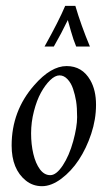

<svg xmlns="http://www.w3.org/2000/svg" viewBox="-20 -628 370 660"><path d="M133.1 -468Q182.1 -555.7 204.1 -607.9H239Q258.8 -540.5 289.1 -468H241.9Q232.2 -491 223.8 -521.1Q215.3 -551.3 213.1 -559.1Q191.4 -513.9 165 -468ZM20 -127.9Q20 -246.8 97.7 -335.2Q155 -400.9 209 -400.9Q262.5 -400.9 290.3 -352.5Q310.1 -318.1 310.1 -267.9Q310.1 -217.8 293.5 -167.8Q276.9 -117.9 250.9 -78.5Q224.9 -39.1 190.6 -13.5Q156.2 12 124.5 12Q92.8 12 68.8 -7.3Q20 -46.6 20 -127.9ZM120.7 -309.4Q106.2 -283 96.6 -245.5Q86.9 -208 86.9 -169.8Q86.9 -131.6 94.6 -99Q102.3 -66.4 117.2 -46.1Q132.1 -25.9 152.8 -25.9Q173.6 -25.9 195.8 -59.4Q218 -93 231.6 -142.5Q245.1 -191.9 245.1 -225.2Q245.1 -258.5 241.6 -280.3Q238 -302 231.2 -322.4Q224.4 -342.8 212 -355.8Q199.7 -368.9 184.6 -368.9Q169.4 -368.9 152.3 -352.4Q135.3 -335.9 120.7 -309.4Z"/></svg>

Font: Linden Hill
Style: Italic
Weight: 400
Italic angle: -5.60001°
Version: Version 1.201